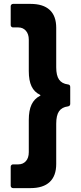

<svg xmlns="http://www.w3.org/2000/svg" viewBox="-20 -820 416 987"><path d="M47 147Q42 147 38.5 143.5Q35 140 35 135V37Q35 32 38.5 28.5Q42 25 47 25H74Q98 25 113 8.5Q128 -8 128 -38V-203Q128 -252 142 -282Q156 -312 185 -327Q191 -330 185 -333Q156 -347 142 -376.5Q128 -406 128 -455V-616Q128 -645 113 -662Q98 -679 74 -679H47Q42 -679 38.5 -682.5Q35 -686 35 -691V-788Q35 -793 38.5 -796.5Q42 -800 47 -800H137Q202 -800 235.5 -769Q269 -738 269 -677V-474Q269 -432 283.5 -411Q298 -390 329 -386Q341 -385 341 -373V-286Q341 -275 329 -273Q298 -269 283.5 -248Q269 -227 269 -184V23Q269 84 235.5 115.5Q202 147 137 147Z"/></svg>

Font: UMi
Style: Bold
Weight: 700
Designer: Peter Middis
Foundry: We Are UMi
Version: Version 1.0